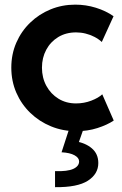

<svg xmlns="http://www.w3.org/2000/svg" viewBox="-20 -551 519 815"><path d="M304.1 5.9Q246.6 5.9 196.6 -14.7Q146.5 -35.2 108.6 -71.9Q70.7 -108.5 49.3 -157.6Q28 -206.7 28 -263.9Q28 -321.1 49.3 -369.9Q70.5 -418.6 108.1 -454.8Q145.6 -491.1 194.7 -511.2Q243.7 -531.3 299.3 -531.3Q344.5 -531.3 386.8 -518.2Q429.1 -505.2 462 -482.2L412.1 -372.8Q398.3 -385.5 380.8 -394.5Q363.3 -403.6 343.4 -408.5Q323.5 -413.5 302.9 -413.5Q259.7 -413.5 227.1 -393.6Q194.5 -373.7 176.3 -339.8Q158.1 -305.9 158.1 -263.6Q158.1 -221 176.8 -186.6Q195.4 -152.3 228.1 -132.1Q260.7 -112 302.7 -112Q337 -112 367.6 -123.8Q398.2 -135.6 414.1 -150.7L462.8 -39.3Q434.8 -20.6 393.5 -7.4Q352.2 5.9 304.1 5.9ZM213.6 243.5V175.5Q266.5 177.2 291.2 165.8Q315.8 154.5 315.8 134Q315.8 119 296.4 108.1Q277 97.3 241.3 95.4L272.3 0H333.1L305 80.1L297.9 48.2Q342.8 55.4 370 78.8Q397.3 102.2 397.3 141Q397.3 187.6 353 216.1Q308.7 244.6 213.6 243.5Z"/></svg>

Font: Reddit Sans
Style: Regular
Weight: 400
Designer: Stephen Hutchings
Foundry: Reddit
Version: Version 1.014